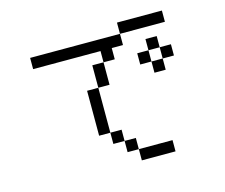

<svg xmlns="http://www.w3.org/2000/svg" viewBox="-105 -891 1209 1032"><g transform="rotate(-15 500.0 -375.0)"><path d="M750 0V-62.5H562.5V0ZM875 -500V-562.5H812.5V-500H750V-437.5H812.5V-500ZM875 -687.5V-750H625V-687.5H125V-625H500V-562.5H437.5Q437.5 -562.5 437.5 -437.5H375Q375 -437.5 375 -187.5H437.5V-125H500V-62.5H562.5V-125H500V-187.5H437.5Q437.5 -187.5 437.5 -437.5H500Q500 -437.5 500 -562.5H562.5V-625H625V-687.5ZM750 -500V-562.5H687.5V-500ZM750 -562.5H812.5V-625H750Z"/></g></svg>

Font: UnifontExMono
Style: Regular
Weight: 500
Version: Version 15.0.06